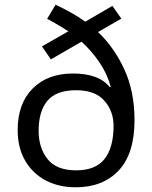

<svg xmlns="http://www.w3.org/2000/svg" viewBox="-20 -785 645 815"><path d="M216 -765Q248 -750 280.5 -732Q313 -714 342 -693L457 -760L495 -706L396 -649Q464 -585 507.5 -491Q551 -397 551 -275Q551 -133 484 -61.5Q417 10 301 10Q229 10 173.5 -19.5Q118 -49 86.5 -103.5Q55 -158 55 -233Q55 -345 118.5 -409Q182 -473 290 -473Q343 -473 382.5 -459Q422 -445 446 -415L450 -417Q434 -474 401 -522Q368 -570 326 -608L196 -533L158 -588L270 -652Q249 -666 226 -679.5Q203 -693 180 -705ZM303 -402Q219 -402 181.5 -357.5Q144 -313 144 -230Q144 -157 182 -109.5Q220 -62 303 -62Q386 -62 424 -110.5Q462 -159 462 -251Q462 -313 423 -357.5Q384 -402 303 -402Z"/></svg>

Font: Noto Sans Ethiopic
Style: Regular
Weight: 400
Designer: Monotype Design Team
Foundry: Monotype Imaging Inc.
Version: Version 2.102; ttfautohint (v1.8.4.7-5d5b)